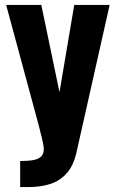

<svg xmlns="http://www.w3.org/2000/svg" viewBox="-20 -598 476 781"><path d="M62 163V57Q95 57 116 53Q137 49 147.5 38.5Q158 28 158 9Q158 -6 151.5 -32Q145 -58 137 -90L5 -578H148L222 -223L282 -578H426L292 18Q280 74 252.5 105.5Q225 137 185.5 150Q146 163 94 163Z"/></svg>

Font: Oswald SemiBold
Style: Regular
Weight: 600
Designer: Vernon Adams
Foundry: Vernon Adams
Version: Version 4.103;gftools[0.9.33.dev8+g029e19f]